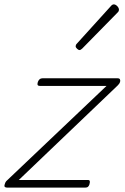

<svg xmlns="http://www.w3.org/2000/svg" viewBox="-28 -858 570 878"><path d="M6 0Q-10 0 -7.5 -11.5Q-5 -23 1 -30L459 -465H155Q147 -465 144.5 -469Q142 -473 145 -483Q148 -491 153 -495.5Q158 -500 166 -500H510Q518 -500 520.5 -495Q523 -490 521 -483Q519 -476 511 -468L58 -35H373Q381 -35 382.5 -30.5Q384 -26 381 -15Q379 -8 374.5 -4Q370 0 361 0ZM335 -629Q331 -629 324.5 -635Q318 -641 318 -646Q318 -649 319 -652Q320 -655 324 -659L478 -829Q482 -834 485.5 -836Q489 -838 493 -838Q498 -838 503.5 -834Q509 -830 512.5 -824.5Q516 -819 516 -814Q516 -811 515 -808Q514 -805 510 -801L348 -636Q341 -629 335 -629Z"/></svg>

Font: Playwrite MX Thin
Style: Regular
Weight: 250
Designer: Veronika Burian, José Scaglione
Foundry: TypeTogether
Version: Version 1.002